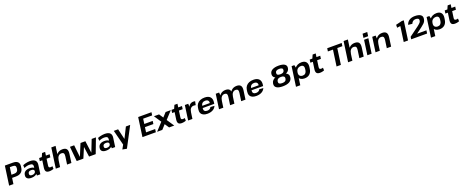

<svg xmlns="http://www.w3.org/2000/svg" viewBox="312 -3584 15941 6607"><g transform="rotate(-20 8282.5 -280.5)"><path d="M131 -700H425Q546 -700 601.5 -644.5Q657 -589 642 -483L634 -428Q620 -325 549 -270.5Q478 -216 358 -216H214L229 -326H336Q403 -326 439 -355Q475 -384 483 -443L486 -469Q496 -532 468 -561Q440 -590 372 -590H237L278 -626L190 0H33Z M1041 -194 1060 -325Q1068 -383 1036.5 -410Q1005 -437 928 -437Q881 -437 831.5 -424.5Q782 -412 736 -389L729 -496Q764 -512 808 -524Q852 -536 898.5 -543Q945 -550 985 -550Q1120 -550 1179 -494Q1238 -438 1222 -325L1176 0H1052ZM844 10Q749 10 701 -31.5Q653 -73 663 -146L666 -166Q677 -240 736.5 -281.5Q796 -323 895 -323Q998 -323 1051 -283Q1104 -243 1094 -169L1091 -148Q1081 -74 1015.5 -32Q950 10 844 10ZM900 -72Q955 -72 990.5 -94.5Q1026 -117 1032 -155L1033 -166Q1039 -202 1011 -222.5Q983 -243 928 -243Q878 -243 847 -223.5Q816 -204 811 -163L810 -153Q804 -114 828 -93Q852 -72 900 -72Z M1508 10Q1421 10 1387.5 -33Q1354 -76 1366 -167L1416 -518L1482 -668H1594L1528 -196Q1521 -149 1536 -129Q1551 -109 1594 -109Q1610 -109 1627 -112Q1644 -115 1661 -121L1665 -21Q1644 -12 1617.5 -5Q1591 2 1562.5 6Q1534 10 1508 10ZM1328 -540H1713L1698 -430H1313Z M2196 -291Q2206 -365 2183.5 -398Q2161 -431 2102 -431Q2033 -431 1989.5 -382Q1946 -333 1933 -239L1864 -158L1875 -227Q1898 -384 1976.5 -467Q2055 -550 2181 -550Q2289 -550 2332 -493Q2375 -436 2357 -314L2313 0H2155ZM1846 -740H2003L1952 -378L1899 0H1742Z M2456 -540H2611L2658 -103H2662L2843 -540H3021L3078 -103H3081L3252 -540H3408L3203 0H2960L2909 -365H2906L2751 0H2508Z M3781 -194 3800 -325Q3808 -383 3776.5 -410Q3745 -437 3668 -437Q3621 -437 3571.5 -424.5Q3522 -412 3476 -389L3469 -496Q3504 -512 3548 -524Q3592 -536 3638.5 -543Q3685 -550 3725 -550Q3860 -550 3919 -494Q3978 -438 3962 -325L3916 0H3792ZM3584 10Q3489 10 3441 -31.5Q3393 -73 3403 -146L3406 -166Q3417 -240 3476.5 -281.5Q3536 -323 3635 -323Q3738 -323 3791 -283Q3844 -243 3834 -169L3831 -148Q3821 -74 3755.5 -32Q3690 10 3584 10ZM3640 -72Q3695 -72 3730.5 -94.5Q3766 -117 3772 -155L3773 -166Q3779 -202 3751 -222.5Q3723 -243 3668 -243Q3618 -243 3587 -223.5Q3556 -204 3551 -163L3550 -153Q3544 -114 3568 -93Q3592 -72 3640 -72Z M4119 163 4236 -46 4209 35 4062 -540H4220L4310 -158H4314L4505 -540H4662L4276 193Z M5052 -112H5421L5406 0H4915L5013 -700H5500L5484 -588H5120L5167 -675L5121 -346L5094 -404H5438L5422 -294H5078L5122 -352L5075 -25Z M5532 -540H5719L6079 0H5891ZM5737 -311 5885 -267 5642 0H5452ZM5719 -276 5960 -540H6150L5867 -233Z M6354 10Q6267 10 6233.5 -33Q6200 -76 6212 -167L6262 -518L6328 -668H6440L6374 -196Q6367 -149 6382 -129Q6397 -109 6440 -109Q6456 -109 6473 -112Q6490 -115 6507 -121L6511 -21Q6490 -12 6463.5 -5Q6437 2 6408.5 6Q6380 10 6354 10ZM6174 -540H6559L6544 -430H6159Z M6664 -540H6788L6792 -331L6745 0H6588ZM6747 -277Q6766 -412 6824 -481Q6882 -550 6974 -550Q6991 -550 7007.5 -548Q7024 -546 7041 -541L7013 -408Q6983 -416 6946 -416Q6875 -416 6833.5 -371.5Q6792 -327 6779 -236Z M7293 10Q7205 10 7146.5 -19Q7088 -48 7062.5 -103.5Q7037 -159 7048 -236L7058 -304Q7069 -380 7111.5 -435.5Q7154 -491 7224 -520.5Q7294 -550 7385 -550Q7525 -550 7589.5 -479Q7654 -408 7636 -277L7629 -231H7176L7187 -309H7516L7490 -279L7494 -311Q7503 -371 7470.5 -405.5Q7438 -440 7373 -440Q7308 -440 7266.5 -405Q7225 -370 7216 -308L7203 -219Q7195 -158 7226.5 -124.5Q7258 -91 7322 -91Q7376 -91 7413.5 -113Q7451 -135 7465 -174L7612 -164Q7577 -80 7494 -35Q7411 10 7293 10Z M8572 -292Q8582 -364 8560 -397.5Q8538 -431 8481 -431Q8414 -431 8372 -382Q8330 -333 8316 -239L8247 -158L8257 -227Q8278 -383 8356.5 -466.5Q8435 -550 8561 -550Q8666 -550 8708 -493Q8750 -436 8733 -315L8688 0H8531ZM7795 -540H7919L7929 -374L7876 0H7719ZM8166 -292Q8176 -364 8154 -397.5Q8132 -431 8075 -431Q8008 -431 7966 -382Q7924 -333 7910 -239L7841 -158L7852 -227Q7875 -385 7953 -467.5Q8031 -550 8154 -550Q8260 -550 8302 -493Q8344 -436 8327 -315L8282 0H8125Z M9082 10Q8994 10 8935.5 -19Q8877 -48 8851.5 -103.5Q8826 -159 8837 -236L8847 -304Q8858 -380 8900.5 -435.5Q8943 -491 9013 -520.5Q9083 -550 9174 -550Q9314 -550 9378.5 -479Q9443 -408 9425 -277L9418 -231H8965L8976 -309H9305L9279 -279L9283 -311Q9292 -371 9259.5 -405.5Q9227 -440 9162 -440Q9097 -440 9055.5 -405Q9014 -370 9005 -308L8992 -219Q8984 -158 9015.5 -124.5Q9047 -91 9111 -91Q9165 -91 9202.5 -113Q9240 -135 9254 -174L9401 -164Q9366 -80 9283 -35Q9200 10 9082 10Z M10056 10Q9903 10 9829 -40Q9755 -90 9768 -185L9770 -200Q9780 -263 9823.5 -308Q9867 -353 9941 -377Q10015 -401 10114 -401Q10212 -401 10279 -377Q10346 -353 10377.5 -308Q10409 -263 10400 -200L10398 -185Q10385 -90 10297.5 -40Q10210 10 10056 10ZM10072 -102Q10145 -102 10182.5 -126.5Q10220 -151 10227 -200L10229 -215Q10237 -265 10205 -291.5Q10173 -318 10102 -318Q10031 -318 9991.5 -292Q9952 -266 9944 -215L9942 -200Q9935 -151 9967 -126.5Q9999 -102 10072 -102ZM10104 -332Q10008 -332 9943.5 -353.5Q9879 -375 9849.5 -417Q9820 -459 9827 -517L9829 -531Q9841 -617 9926.5 -663.5Q10012 -710 10157 -710Q10302 -710 10373.5 -663.5Q10445 -617 10433 -531L10431 -517Q10423 -458 10381.5 -416.5Q10340 -375 10269.5 -353.5Q10199 -332 10104 -332ZM10115 -409Q10184 -409 10220 -432Q10256 -455 10263 -501L10264 -512Q10270 -554 10239 -576Q10208 -598 10141 -598Q10075 -598 10037 -576Q9999 -554 9993 -512L9992 -501Q9985 -455 10015 -432Q10045 -409 10115 -409Z M10852 10Q10773 10 10717.5 -22.5Q10662 -55 10637 -113.5Q10612 -172 10622 -251L10628 -292Q10640 -371 10681.5 -429Q10723 -487 10788.5 -518.5Q10854 -550 10936 -550Q11049 -550 11102 -486Q11155 -422 11139 -303L11129 -237Q11112 -118 11040 -54Q10968 10 10852 10ZM10573 -540H10673L10708 -382L10629 180H10472ZM10827 -103Q10886 -103 10924.5 -140Q10963 -177 10972 -242L10979 -295Q10989 -361 10961 -398Q10933 -435 10874 -435Q10825 -435 10786.5 -416.5Q10748 -398 10724.5 -363.5Q10701 -329 10694 -281L10691 -260Q10680 -187 10716.5 -145Q10753 -103 10827 -103Z M11416 10Q11329 10 11295.5 -33Q11262 -76 11274 -167L11324 -518L11390 -668H11502L11436 -196Q11429 -149 11444 -129Q11459 -109 11502 -109Q11518 -109 11535 -112Q11552 -115 11569 -121L11573 -21Q11552 -12 11525.5 -5Q11499 2 11470.5 6Q11442 10 11416 10ZM11236 -540H11621L11606 -430H11221Z M12466 -700 12450 -588H12187L12273 -653L12181 0H12023L12115 -653L12182 -588H11920L11935 -700Z M12900 -291Q12910 -365 12887.5 -398Q12865 -431 12806 -431Q12737 -431 12693.5 -382Q12650 -333 12637 -239L12568 -158L12579 -227Q12602 -384 12680.5 -467Q12759 -550 12885 -550Q12993 -550 13036 -493Q13079 -436 13061 -314L13017 0H12859ZM12550 -740H12707L12656 -378L12603 0H12446Z M13384 -540 13308 0H13151L13227 -540ZM13421 -754 13400 -607H13229L13250 -754Z M13904 -291Q13914 -365 13891.5 -398Q13869 -431 13810 -431Q13741 -431 13697.5 -382Q13654 -333 13641 -239L13572 -158L13583 -227Q13606 -384 13684.5 -467Q13763 -550 13889 -550Q13997 -550 14040 -493Q14083 -436 14065 -314L14021 0H13863ZM13526 -540H13650L13660 -378L13607 0H13450Z M14641 0H14483L14569 -615L14610 -563L14438 -540L14440 -647L14667 -702H14739Z M14768 -89 15118 -346Q15156 -377 15181 -398.5Q15206 -420 15220 -437Q15234 -454 15241 -470Q15248 -486 15250 -506L15252 -514Q15258 -557 15228 -579.5Q15198 -602 15135 -602Q15077 -602 15037 -573Q14997 -544 14977 -488L14827 -503Q14859 -604 14940.5 -657Q15022 -710 15145 -710Q15284 -710 15353 -661Q15422 -612 15409 -523L15407 -509Q15401 -465 15383.5 -429.5Q15366 -394 15330 -358.5Q15294 -323 15232 -276L14908 -32L14872 -112H15355L15339 0H14756Z M15796 10Q15717 10 15661.5 -22.5Q15606 -55 15581 -113.5Q15556 -172 15566 -251L15572 -292Q15584 -371 15625.5 -429Q15667 -487 15732.5 -518.5Q15798 -550 15880 -550Q15993 -550 16046 -486Q16099 -422 16083 -303L16073 -237Q16056 -118 15984 -54Q15912 10 15796 10ZM15517 -540H15617L15652 -382L15573 180H15416ZM15771 -103Q15830 -103 15868.5 -140Q15907 -177 15916 -242L15923 -295Q15933 -361 15905 -398Q15877 -435 15818 -435Q15769 -435 15730.5 -416.5Q15692 -398 15668.5 -363.5Q15645 -329 15638 -281L15635 -260Q15624 -187 15660.5 -145Q15697 -103 15771 -103Z M16360 10Q16273 10 16239.5 -33Q16206 -76 16218 -167L16268 -518L16334 -668H16446L16380 -196Q16373 -149 16388 -129Q16403 -109 16446 -109Q16462 -109 16479 -112Q16496 -115 16513 -121L16517 -21Q16496 -12 16469.5 -5Q16443 2 16414.5 6Q16386 10 16360 10ZM16180 -540H16565L16550 -430H16165Z"/></g></svg>

Font: Pathway Extreme 8pt Thin 12pt
Style: Bold Italic
Weight: 700
Italic angle: -8°
Version: Version 1.001;gftools[0.9.26]